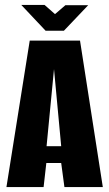

<svg xmlns="http://www.w3.org/2000/svg" viewBox="-20 -755 441 775"><path d="M6 0 100 -591H303L395 0H240L227 -97H167L156 0ZM168 -165H227L198 -476ZM164 -631 66 -735H160L202 -698L244 -734H336L238 -631Z"/></svg>

Font: Alumni Sans Thin ExtraBold
Style: Regular
Weight: 800
Version: Version 1.018